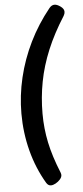

<svg xmlns="http://www.w3.org/2000/svg" viewBox="-64 -817 460 1059"><g transform="rotate(-5 166.0 -287.5)"><path d="M280 -783Q294 -783 313 -769.5Q332 -756 332 -739Q332 -729 325 -717Q267 -626 231 -539.5Q195 -453 178.5 -366.5Q162 -280 162 -190Q162 -108 178.5 -29.5Q195 49 233 142Q236 150 236 156Q236 168 225.5 180Q215 192 200.5 200Q186 208 174 208Q159 208 149 192Q98 106 72 6Q46 -94 46 -200Q46 -300 69.5 -399Q93 -498 138.5 -591Q184 -684 251 -767Q264 -783 280 -783Z"/></g></svg>

Font: Asap VF Beta
Style: Italic
Weight: 400
Italic angle: -6°
Designer: Pablo Cosgaya
Foundry: Pablo Cosgaya
Version: Version 1.007